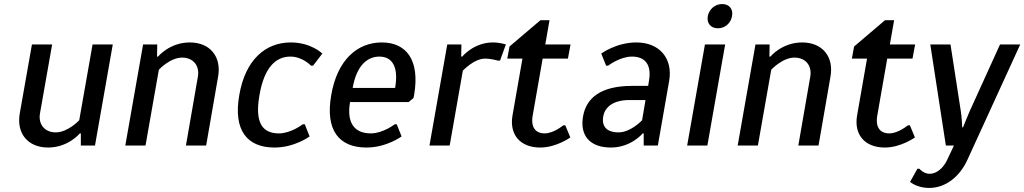

<svg xmlns="http://www.w3.org/2000/svg" viewBox="-20 -720 5068 950"><path d="M256 -65C201 -65 168 -105 178 -160L238 -500H138L78 -160C60 -60 118 10 218 10C318 10 375 -60 375 -60H380V0H450L538 -500H438L372 -125C372 -125 316 -65 256 -65Z M881 -435C936 -435 969 -395 959 -340L900 0H1000L1059 -340C1077 -440 1019 -510 919 -510C819 -510 762 -440 762 -440H757L758 -500H688L600 0H700L766 -375C766 -375 821 -435 881 -435Z M1417 -440C1477 -440 1519 -395 1519 -395H1529L1575 -455C1575 -455 1519 -510 1419 -510C1294 -510 1194 -425 1164 -250C1133 -75 1203 10 1338 10C1438 10 1512 -45 1512 -45L1488 -105H1478C1478 -105 1420 -60 1360 -60C1280 -60 1239 -110 1264 -250C1288 -390 1347 -440 1417 -440Z M1869 -510C1749 -510 1649 -425 1619 -250C1588 -75 1658 10 1793 10C1893 10 1967 -45 1967 -45L1943 -105H1933C1933 -105 1875 -60 1815 -60C1735 -60 1694 -110 1712 -215H2002L2026 -235L2029 -250C2059 -425 1989 -510 1869 -510ZM1857 -440C1917 -440 1954 -395 1935 -285H1725C1744 -395 1797 -440 1857 -440Z M2380 -430C2410 -430 2444 -420 2444 -420H2454L2483 -500C2483 -500 2454 -510 2419 -510C2324 -510 2267 -440 2267 -440H2262L2263 -500H2193L2105 0H2205L2270 -370C2270 -370 2325 -430 2380 -430Z M2665 -430H2790L2803 -500H2678L2699 -620H2654L2501 -490L2490 -430H2565L2516 -150C2499 -55 2553 10 2653 10C2733 10 2802 -40 2802 -40L2777 -100H2767C2767 -100 2720 -60 2675 -60C2630 -60 2605 -90 2616 -150Z M3187 -295H3107C2952 -295 2881 -235 2865 -145C2848 -50 2898 10 3003 10C3103 10 3160 -60 3160 -60H3165V0H3235L3291 -320C3310 -430 3244 -510 3129 -510C3029 -510 2955 -455 2955 -455L2979 -395H2989C2989 -395 3047 -440 3107 -440C3172 -440 3205 -400 3191 -320ZM3157 -125C3157 -125 3101 -65 3041 -65C2981 -65 2956 -95 2965 -145C2973 -190 3014 -225 3094 -225H3174Z M3468 -500 3380 0H3480L3568 -500ZM3602 -640C3609 -675 3588 -700 3553 -700C3518 -700 3489 -675 3482 -640C3476 -605 3497 -580 3532 -580C3567 -580 3596 -605 3602 -640Z M3911 -435C3966 -435 3999 -395 3989 -340L3930 0H4030L4089 -340C4107 -440 4049 -510 3949 -510C3849 -510 3792 -440 3792 -440H3787L3788 -500H3718L3630 0H3730L3796 -375C3796 -375 3851 -435 3911 -435Z M4370 -430H4495L4508 -500H4383L4404 -620H4359L4206 -490L4195 -430H4270L4221 -150C4204 -55 4258 10 4358 10C4438 10 4507 -40 4507 -40L4482 -100H4472C4472 -100 4425 -60 4380 -60C4335 -60 4310 -90 4321 -150Z M4580 140C4550 140 4529 115 4529 115H4519L4483 180C4483 180 4517 210 4577 210C4662 210 4731 150 4767 70L5028 -500H4928L4778 -170C4765 -140 4745 -90 4745 -90H4741C4741 -90 4739 -140 4734 -170L4683 -500H4583L4660 0H4700L4667 70C4649 110 4615 140 4580 140Z"/></svg>

Font: Scada
Style: Italic
Weight: 400
Designer: Jovanny Lemonad
Foundry: Jovanny Lemonad
Version: Version 3.005